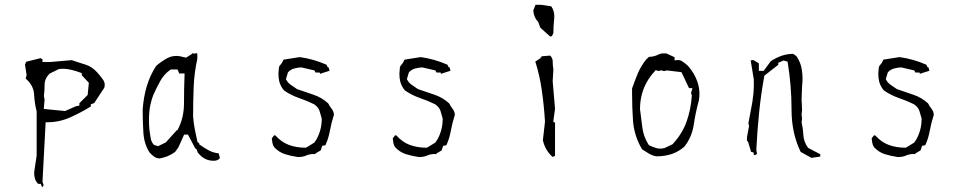

<svg xmlns="http://www.w3.org/2000/svg" viewBox="-20 -668 4058 803"><path d="M156.2 115.2Q159.2 111.8 162.6 106.9L157.7 91.8L170.9 -156.7H177.7Q228 -156.7 273.4 -177Q318.8 -197.3 359.9 -222.7V-231.9L374 -236.8L416 -300.8Q418 -307.1 418 -313Q418 -323.7 412.1 -333Q401.4 -348.1 389.2 -362.3Q365.7 -389.2 338.4 -397.5Q311 -405.8 280.3 -416.5L190.4 -408.7H157.7V-419.9L149.4 -424.8L89.4 -409.7L84.5 -397.5L91.3 -354L87.4 -339.4Q120.6 -311 122.6 -272.9Q124.5 -236.3 133.3 -202.1V-17.1L124.5 41Q123 48.8 123 57.6Q123 66.4 125.5 76.2Q128.4 90.3 139.6 101.1H150.4ZM312 -236.3V-226.6L297.4 -223.6L252 -203.6L163.1 -212.4L166.5 -252.4L163.6 -266.1Q166.5 -288.6 166.5 -312.5Q166.5 -339.8 187.5 -359.9L188 -360.4L226.6 -379.4Q235.8 -380.4 244.6 -380.4Q259.8 -380.4 279.3 -375.7Q298.8 -371.1 321.8 -362.3V-353.5L351.6 -321.8L346.7 -271Z M813 -64.5V-69.8L806.2 -73.2Q800.3 -99.1 794.9 -126.2Q789.6 -153.3 787.6 -181.2V-181.6Q787.6 -244.1 790 -304.4Q792.5 -364.7 805.2 -421.9V-439Q805.2 -442.9 803.7 -445.8L791 -443.4L786.1 -445.8L780.3 -440.9L758.3 -426.8L731 -433.1Q724.6 -434.1 718.3 -434.1Q696.8 -434.1 678.7 -424.3Q654.8 -411.1 633.3 -392.6Q607.9 -354 594.2 -308.6Q580.6 -263.2 576.7 -210.4Q576.7 -161.1 579.6 -114Q582.5 -66.9 604.5 -31.7Q613.8 -20 625 -12.7Q635.7 -5.4 647.9 -5.4Q664.6 -8.3 680.4 -14.6Q696.3 -21 712.4 -32.7L726.1 -51.8L750 -105H761.7H766.1L795.9 -48.8L803.2 -42L806.6 -30.8Q833.5 4.4 873 4.4Q882.3 4.4 888.2 2Q894.5 -0.5 899.9 -6.8L894.5 -26.9Q874.5 -28.3 854.7 -38.3Q835 -48.3 813 -64.5ZM605 -124Q603 -146 603 -165Q603 -184.1 604.5 -200.2Q607.9 -235.8 621.1 -270.5Q634.3 -300.3 649.9 -328.6Q666.5 -358.4 692.4 -376L693.8 -377.4H722.7L729.5 -360.8H752Q749.5 -294.9 749.5 -235.4Q749.5 -175.8 724.1 -127.4L722.2 -123.5H718.3V-122.1L673.3 -72.3L641.1 -56.6L624 -62L622.6 -63.5Q612.3 -74.7 609.9 -92.3Q607.9 -107.4 605 -124Z M1291.5 -23.9Q1294.9 -23.9 1298.8 -23.4L1299.8 -26.4L1321.3 -39.1L1327.6 -58.1L1340.8 -60.5Q1353.5 -87.4 1359.4 -119.6Q1365.7 -154.3 1376.5 -187.5Q1376 -201.2 1368.2 -211.4Q1358.4 -224.1 1352.5 -235.8Q1325.7 -260.3 1291.5 -271.7Q1257.3 -283.2 1222.2 -295.4Q1210.9 -303.7 1201.9 -309.3Q1192.9 -314.9 1187.3 -320.6Q1181.6 -326.2 1177.2 -334.5L1175.8 -336.9L1184.1 -364.7Q1186 -367.2 1187 -368.2Q1196.8 -377.9 1210.7 -381.6Q1224.6 -385.3 1239.7 -386.2L1294.9 -373.5L1299.8 -364.7H1316.9L1318.8 -358.4L1319.8 -359.9L1358.4 -372.1L1354.5 -386.2H1351.1L1345.2 -397.5Q1290.5 -421.4 1233.4 -429.2L1165.5 -418.5Q1161.1 -405.8 1152.8 -397Q1146 -390.6 1146 -378.9V-378.4Q1144.5 -367.2 1144.5 -360.8Q1144.5 -341.3 1147.9 -327.6Q1153.8 -305.7 1168 -289.6Q1198.2 -269 1230.5 -258.1Q1262.7 -247.1 1293.9 -231.9Q1312 -219.2 1316.9 -202.6Q1321.3 -188.5 1325.7 -171.9V-170.9Q1325.7 -134.3 1312 -102.1Q1305.7 -85.9 1294.9 -71.8L1259.8 -50.3H1257.8Q1219.2 -50.3 1188 -62Q1157.2 -73.2 1131.3 -102.1H1126.5L1116.7 -89.4Q1117.7 -79.6 1119.4 -70.1Q1121.1 -60.5 1127 -52.2Q1146 -31.7 1171.4 -23.4Q1197.8 -15.1 1226.1 -11.2Q1246.6 -11.2 1260.7 -17.6Q1274.9 -23.9 1291.5 -23.9Z M1797.4 -23.9Q1800.8 -23.9 1804.7 -23.4L1805.7 -26.4L1827.1 -39.1L1833.5 -58.1L1846.7 -60.5Q1859.4 -87.4 1865.2 -119.6Q1871.6 -154.3 1882.3 -187.5Q1881.8 -201.2 1874 -211.4Q1864.3 -224.1 1858.4 -235.8Q1831.5 -260.3 1797.4 -271.7Q1763.2 -283.2 1728 -295.4Q1716.8 -303.7 1707.8 -309.3Q1698.7 -314.9 1693.1 -320.6Q1687.5 -326.2 1683.1 -334.5L1681.6 -336.9L1689.9 -364.7Q1691.9 -367.2 1692.9 -368.2Q1702.6 -377.9 1716.6 -381.6Q1730.5 -385.3 1745.6 -386.2L1800.8 -373.5L1805.7 -364.7H1822.8L1824.7 -358.4L1825.7 -359.9L1864.3 -372.1L1860.4 -386.2H1856.9L1851.1 -397.5Q1796.4 -421.4 1739.3 -429.2L1671.4 -418.5Q1667 -405.8 1658.7 -397Q1651.9 -390.6 1651.9 -378.9V-378.4Q1650.4 -367.2 1650.4 -360.8Q1650.4 -341.3 1653.8 -327.6Q1659.7 -305.7 1673.8 -289.6Q1704.1 -269 1736.3 -258.1Q1768.6 -247.1 1799.8 -231.9Q1817.9 -219.2 1822.8 -202.6Q1827.1 -188.5 1831.5 -171.9V-170.9Q1831.5 -134.3 1817.9 -102.1Q1811.5 -85.9 1800.8 -71.8L1765.6 -50.3H1763.7Q1725.1 -50.3 1693.8 -62Q1663.1 -73.2 1637.2 -102.1H1632.3L1622.6 -89.4Q1623.5 -79.6 1625.2 -70.1Q1627 -60.5 1632.8 -52.2Q1651.9 -31.7 1677.2 -23.4Q1703.6 -15.1 1731.9 -11.2Q1752.4 -11.2 1766.6 -17.6Q1780.8 -23.9 1797.4 -23.9Z M2244.6 -428.2H2240.7V-424.8L2218.8 -410.6Q2237.3 -352.1 2246.1 -289.6Q2255.4 -224.6 2259.3 -159.2L2250.5 -81.5Q2259.8 -39.6 2291 -11.7L2301.3 -16.1V-154.8L2293.9 -159.2L2301.3 -212.9L2291.5 -328.1L2294.4 -377.4Q2291.5 -395.5 2291.5 -412.1Q2291.5 -424.3 2281.2 -435.5L2244.6 -432.6ZM2298.3 -600.1Q2298.3 -623 2285.6 -641.6L2242.7 -647.9H2219.7L2210.4 -624.5Q2210.9 -611.8 2215.8 -599.6Q2221.2 -585.9 2230 -577.6L2231 -576.2L2239.7 -552.2L2281.2 -515.1L2288.6 -517.1L2294.4 -529.8Q2294.4 -559.1 2297.9 -591.3Q2298.3 -595.7 2298.3 -600.1Z M2905.3 -274.9Q2905.3 -300.8 2897 -325.2Q2884.3 -362.3 2856.9 -393.1Q2845.7 -403.3 2834 -411.1Q2825.2 -417 2814.9 -417Q2812 -417 2801.3 -415.5V-428.7L2767.6 -444.3Q2761.2 -444.8 2755.9 -444.8Q2743.2 -444.8 2733.4 -439.9Q2716.8 -430.7 2694.3 -430.2L2682.1 -418.9Q2659.7 -390.6 2647.2 -360.4Q2634.8 -330.1 2623.5 -298.3Q2623.5 -287.6 2623.5 -276.4Q2623.5 -218.8 2627.4 -163.1Q2632.3 -98.6 2665.5 -43.5Q2681.2 -33.2 2694.8 -25.1Q2708.5 -17.1 2725.1 -14.2Q2760.7 -14.2 2789.6 -23.9Q2818.4 -33.7 2842.3 -54.7Q2874 -95.2 2881.6 -147Q2889.2 -198.7 2902.8 -247.6Q2905.3 -261.7 2905.3 -274.9ZM2656.7 -211.9Q2656.7 -281.2 2692.4 -336.9Q2704.1 -355 2719.2 -371.1L2722.2 -374.5L2734.4 -371.1L2746.1 -374L2756.8 -370.6L2769 -373.5L2830.1 -366.2L2861.8 -299.3H2876L2870.1 -278.8L2873.5 -268.6Q2869.6 -210.4 2851.6 -159.7Q2833.5 -108.4 2792.5 -64.5L2759.3 -48.8Q2749 -46.4 2740.5 -46.4Q2731.9 -46.4 2724.6 -48.8Q2711.4 -52.7 2694.3 -60.5L2692.9 -62.5Q2671.9 -95.2 2666.7 -133.1Q2661.6 -170.9 2656.7 -211.4Z M3333.5 -376Q3329.1 -406.7 3311 -433.1L3297.4 -442.9Q3271 -442.4 3248.5 -434.6Q3225.6 -426.3 3204.1 -412.6L3173.8 -371.6H3169.9H3153.8V-403.3L3130.4 -417L3119.6 -415.5L3132.3 -337.4Q3132.8 -327.1 3132.8 -317.4Q3132.8 -307.6 3132.3 -298.1Q3131.8 -288.6 3131.3 -278.8Q3129.4 -259.8 3126.5 -240.7Q3118.7 -195.8 3109.9 -151.9L3112.8 -141.1L3104 -94.2V-77.6H3107.9L3121.1 -33.2L3132.3 -29.8V-21.5L3137.2 -19L3146 -24.4L3143.1 -41.5Q3147 -119.6 3154.8 -197Q3162.6 -274.4 3176.8 -351.6L3234.9 -397V-405.3L3257.3 -415L3273.9 -410.2Q3290.5 -309.1 3290.5 -208.5Q3290.5 -111.3 3328.6 -32.7L3373.5 -7.8L3410.6 -13.2V-22.9L3359.4 -49.8Q3341.3 -74.7 3339.8 -104.5Q3338.4 -131.8 3332.5 -156.7L3334.5 -171.9L3332.5 -189.5L3334.5 -207.5L3332.5 -252.9L3334.5 -306.6Q3336.4 -323.2 3336.4 -340.6Q3336.4 -357.9 3333.5 -376Z M3800.3 -23.9Q3803.7 -23.9 3807.6 -23.4L3808.6 -26.4L3830.1 -39.1L3836.4 -58.1L3849.6 -60.5Q3862.3 -87.4 3868.2 -119.6Q3874.5 -154.3 3885.3 -187.5Q3884.8 -201.2 3877 -211.4Q3867.2 -224.1 3861.3 -235.8Q3834.5 -260.3 3800.3 -271.7Q3766.1 -283.2 3731 -295.4Q3719.7 -303.7 3710.7 -309.3Q3701.7 -314.9 3696 -320.6Q3690.4 -326.2 3686 -334.5L3684.6 -336.9L3692.9 -364.7Q3694.8 -367.2 3695.8 -368.2Q3705.6 -377.9 3719.5 -381.6Q3733.4 -385.3 3748.5 -386.2L3803.7 -373.5L3808.6 -364.7H3825.7L3827.6 -358.4L3828.6 -359.9L3867.2 -372.1L3863.3 -386.2H3859.9L3854 -397.5Q3799.3 -421.4 3742.2 -429.2L3674.3 -418.5Q3669.9 -405.8 3661.6 -397Q3654.8 -390.6 3654.8 -378.9V-378.4Q3653.3 -367.2 3653.3 -360.8Q3653.3 -341.3 3656.7 -327.6Q3662.6 -305.7 3676.8 -289.6Q3707 -269 3739.3 -258.1Q3771.5 -247.1 3802.7 -231.9Q3820.8 -219.2 3825.7 -202.6Q3830.1 -188.5 3834.5 -171.9V-170.9Q3834.5 -134.3 3820.8 -102.1Q3814.5 -85.9 3803.7 -71.8L3768.6 -50.3H3766.6Q3728 -50.3 3696.8 -62Q3666 -73.2 3640.1 -102.1H3635.3L3625.5 -89.4Q3626.5 -79.6 3628.2 -70.1Q3629.9 -60.5 3635.7 -52.2Q3654.8 -31.7 3680.2 -23.4Q3706.5 -15.1 3734.9 -11.2Q3755.4 -11.2 3769.5 -17.6Q3783.7 -23.9 3800.3 -23.9Z"/></svg>

Font: Bakudai
Style: ExtraLight
Weight: 200
Version: Version 1.48